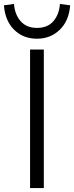

<svg xmlns="http://www.w3.org/2000/svg" viewBox="-40 -957 377 977"><path d="M113 0V-705H183V0ZM148 -760Q78 -760 32 -805.5Q-14 -851 -20 -930L31 -937Q36 -881 66 -848Q96 -815 148 -815Q202 -815 231.5 -849Q261 -883 265 -937L317 -930Q311 -851 264 -805.5Q217 -760 148 -760Z"/></svg>

Font: Nunito Sans 7pt Light
Style: Regular
Weight: 300
Designer: Vernon Adams
Foundry: Vernon Adams
Version: Version 3.101;gftools[0.9.27]